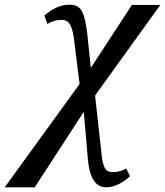

<svg xmlns="http://www.w3.org/2000/svg" viewBox="-127 -557 703 818"><path d="M-107 241H21L230 -81L247 117Q257 241 325 241Q374 241 427 194L411 161Q385 176 356 176Q328 178 318 155.5Q308 133 305 93L278 -150L556 -536H435L260 -268L245 -411Q238 -476 223.5 -506.5Q209 -537 170 -537Q139 -537 112 -524Q85 -511 62 -491L75 -455Q104 -472 131 -472Q160 -474 172 -451.5Q184 -429 189 -385L212 -199Z"/></svg>

Font: Noto Serif SemiCondensed Semi
Style: Italic
Weight: 600
Width: 4
Italic angle: -12°
Designer: Monotype Design Team
Foundry: Monotype Imaging Inc.
Version: Version 1.901